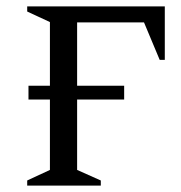

<svg xmlns="http://www.w3.org/2000/svg" viewBox="-20 -580 565 600"><path d="M65 0V-16L136 -49V-269H69V-312H136V-511L65 -544V-560H495V-393H479L430 -510H221V-312H368V-269H221V-49L295 -16V0Z"/></svg>

Font: Spectral SC
Style: Regular
Weight: 400
Designer: Jean-Baptiste Levee
Foundry: Production Type
Version: Version 2.001